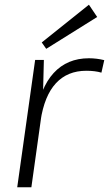

<svg xmlns="http://www.w3.org/2000/svg" viewBox="-20 -794 462 814"><path d="M129 -540H166L161 -343L113 0H53ZM133 -301Q150 -422 207.5 -484.5Q265 -547 357 -547Q373 -547 389.5 -545Q406 -543 422 -539L410 -486Q383 -494 346 -494Q266 -494 217 -441Q168 -388 152 -282ZM392 -722 176 -587 157 -614 357 -774Z"/></svg>

Font: Pathway Extreme 28pt ExtraLight
Style: Italic
Weight: 250
Italic angle: -8°
Designer: Eduardo Rodriguez Tunni
Foundry: Eduardo Rodriguez Tunni
Version: Version 1.001;gftools[0.9.26]